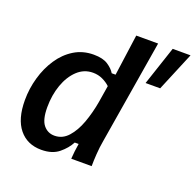

<svg xmlns="http://www.w3.org/2000/svg" viewBox="-120 -793 947 928"><g transform="rotate(20 353.5 -329.0)"><path d="M184.2 9.2Q111.7 9.2 70 -42.1Q28.3 -93.3 28.3 -190Q28.3 -249.2 44.6 -306.2Q60.8 -363.3 91.7 -409.6Q122.5 -455.8 166.7 -482.9Q210.8 -510 266.7 -510Q314.2 -510 340.4 -492.5Q366.7 -475 378.3 -455H398.3L427.5 -666.7H540L451.7 -132.5Q445.8 -100 443.3 -63.3Q440.8 -26.7 440.8 0H335.8Q336.7 -16.7 339.2 -38.3Q341.7 -60 345 -79.2H325Q307.5 -45.8 273.8 -18.3Q240 9.2 184.2 9.2ZM220.8 -76.7Q261.7 -76.7 290.8 -109.2Q320 -141.7 338.8 -193.3Q357.5 -245 367.5 -302.5L381.7 -390Q365 -405.8 342.5 -416.2Q320 -426.7 293.3 -426.7Q247.5 -426.7 213.3 -394.6Q179.2 -362.5 160.4 -309.6Q141.7 -256.7 141.7 -194.2Q141.7 -130.8 163.8 -103.8Q185.8 -76.7 220.8 -76.7ZM548.3 -466.7 615 -666.7H706.7L623.3 -466.7Z"/></g></svg>

Font: Familjen Grotesk GF Medium
Style: Italic
Weight: 500
Designer: Anders Wikstroem, Jonas Baeckman, Matilda Gysing, Kristian Moeller
Foundry: Familjen STHML AB
Version: Version 2.000; Beta; Release 4; Build 6